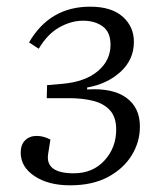

<svg xmlns="http://www.w3.org/2000/svg" viewBox="-20 -541 480 575"><path d="M190 14Q125 14 83.5 -13.5Q42 -41 42 -84Q42 -108 55.5 -121Q69 -134 90 -134Q110 -134 131 -123L124 -79Q116 -22 201 -22Q258 -22 293 -60.5Q328 -99 328 -153Q328 -190 309.5 -210.5Q291 -231 259 -239Q227 -247 187 -247H120L121 -286L167 -290Q235 -296 273 -328Q311 -360 311 -407Q311 -445 287.5 -462Q264 -479 229 -479Q193 -479 157.5 -459Q122 -439 96 -395L67 -414Q129 -521 250 -521Q314 -521 347.5 -491Q381 -461 381 -416Q381 -362 340.5 -325.5Q300 -289 241 -279V-273Q317 -278 358 -248.5Q399 -219 399 -162Q399 -116 374.5 -76Q350 -36 303.5 -11Q257 14 190 14Z"/></svg>

Font: Literata 36pt Light
Style: Italic
Weight: 300
Italic angle: -2°
Designer: Latin by Veronika Burian and Jose Scaglione. Greek by Irene Vlachou. Cyrillic by Vera Evstafieva
Foundry: TypeTogether
Version: Version 3.002